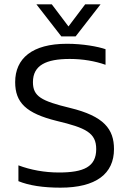

<svg xmlns="http://www.w3.org/2000/svg" viewBox="-20 -856 596 886"><path d="M329 -688 444 -836H373L296 -734L219 -836H148L263 -688ZM506 -168C506 -260 460 -320 303 -358C171 -390 132 -411 132 -477C132 -555 193 -584 302 -584C362 -584 419 -574 467 -557V-629C432 -641 363 -654 289 -654C128 -654 50 -586 50 -477C50 -383 100 -333 242 -298C376 -266 424 -243 424 -168C424 -86 366 -60 252 -60C185 -60 121 -72 65 -93V-20C114 0 179 10 259 10C423 10 506 -54 506 -168Z"/></svg>

Font: Kanit Light
Style: Regular
Weight: 300
Designer: Katatrad Team
Foundry: CadsonDemak
Version: Version 1.000;PS 001.000;hotconv 1.0.88;makeotf.lib2.5.64775